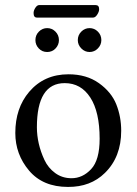

<svg xmlns="http://www.w3.org/2000/svg" viewBox="-20 -735 544 765"><path d="M351.1 -665H127Q113.8 -665 113.8 -683.1Q113.8 -692.9 120.8 -703.9Q127.9 -714.8 136.2 -714.8H360.8Q375 -714.8 375 -698.2Q375 -688.5 367.4 -676.8Q359.9 -665 351.1 -665ZM121.1 -575.2Q121.1 -595.2 135 -609.1Q148.9 -623 168 -623Q187 -623 200.9 -609.1Q214.8 -595.2 214.8 -575.2Q214.8 -556.2 201.4 -542Q188 -527.8 168 -527.8Q147.9 -527.8 134.5 -542Q121.1 -556.2 121.1 -575.2ZM290 -575.2Q290 -595.2 304 -609.1Q317.9 -623 336.9 -623Q356 -623 369.9 -609.1Q383.8 -595.2 383.8 -575.2Q383.8 -556.2 369.9 -542Q356 -527.8 336.9 -527.8Q317.9 -527.8 304 -542Q290 -556.2 290 -575.2ZM41 -205.1Q41 -304.2 96.2 -369.1Q155.8 -439 252.9 -439Q324.7 -439 374.3 -403.6Q423.8 -368.2 443.4 -319.1Q462.9 -270 462.9 -213.9Q462.9 -109.4 397.9 -45.9Q340.8 10.3 251 9.8Q150.9 9.8 95.9 -55.2Q41 -120.1 41 -205.1ZM237.8 -403.8Q127 -403.8 127 -228Q127 -195.8 134.5 -162.8Q142.1 -129.9 157 -97.9Q171.9 -65.9 200 -45.4Q228 -24.9 265.1 -24.9Q309.1 -24.9 343 -61Q377 -97.2 377 -182.1Q377 -289.1 339.8 -346.4Q302.7 -403.8 237.8 -403.8Z"/></svg>

Font: Linux Libertine
Style: Regular
Weight: 400
Designer: Philipp H. Poll
Foundry: Philipp H. Poll
Version: Version 5.3.0 ; ttfautohint (v0.9)